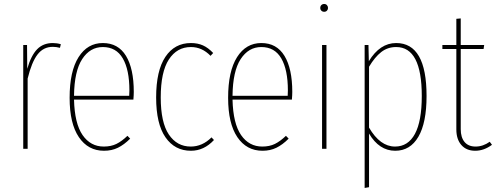

<svg xmlns="http://www.w3.org/2000/svg" viewBox="-20 -744 2480 960"><path d="M244.1 -528.8Q264.6 -528.8 284.2 -522.9L279.8 -504.9Q261.2 -509.8 244.1 -509.8Q196.8 -509.8 167.5 -471.4Q138.2 -433.1 118.2 -351.1V0H96.2V-519H115.2L116.2 -399.9Q135.3 -466.3 165.5 -497.6Q195.8 -528.8 244.1 -528.8Z M648.9 -284.2Q648.9 -268.6 647 -246.1H350.1Q353 -126.5 392.8 -68.8Q432.6 -11.2 499 -11.2Q535.2 -11.2 562 -24.4Q588.9 -37.6 617.2 -64.9L630.9 -50.8Q600.6 -20.5 569.8 -5.4Q539.1 9.8 500 9.8Q420.4 9.8 374.3 -58.3Q328.1 -126.5 328.1 -254.9Q328.1 -387.7 372.8 -458.3Q417.5 -528.8 494.1 -528.8Q570.8 -528.8 609.9 -464.8Q648.9 -400.9 648.9 -284.2ZM626 -265.1Q627 -272.9 627 -292Q627 -395 594 -451.9Q561 -508.8 494.1 -508.8Q430.2 -508.8 390.9 -448.5Q351.6 -388.2 350.1 -265.1Z M934.6 -528.8Q968.3 -528.8 994.6 -517.1Q1021 -505.4 1045.9 -479L1032.7 -464.8Q990.2 -508.8 934.6 -508.8Q864.7 -508.8 824.2 -446.5Q783.7 -384.3 783.7 -256.8Q783.7 -131.8 824.2 -71.5Q864.7 -11.2 933.6 -11.2Q991.7 -11.2 1037.6 -57.1L1049.8 -43.9Q1000 9.8 934.6 9.8Q854 9.8 807.4 -57.4Q760.7 -124.5 760.7 -256.8Q760.7 -390.6 806.9 -459.7Q853 -528.8 934.6 -528.8Z M1441.4 -284.2Q1441.4 -268.6 1439.5 -246.1H1142.6Q1145.5 -126.5 1185.3 -68.8Q1225.1 -11.2 1291.5 -11.2Q1327.6 -11.2 1354.5 -24.4Q1381.3 -37.6 1409.7 -64.9L1423.3 -50.8Q1393.1 -20.5 1362.3 -5.4Q1331.5 9.8 1292.5 9.8Q1212.9 9.8 1166.7 -58.3Q1120.6 -126.5 1120.6 -254.9Q1120.6 -387.7 1165.3 -458.3Q1210 -528.8 1286.6 -528.8Q1363.3 -528.8 1402.3 -464.8Q1441.4 -400.9 1441.4 -284.2ZM1418.5 -265.1Q1419.4 -272.9 1419.4 -292Q1419.4 -395 1386.5 -451.9Q1353.5 -508.8 1286.6 -508.8Q1222.7 -508.8 1183.3 -448.5Q1144 -388.2 1142.6 -265.1Z M1601.1 -724.1Q1609.4 -724.1 1614.7 -718.3Q1620.1 -712.4 1620.1 -704.1Q1620.1 -696.3 1614.7 -690.7Q1609.4 -685.1 1601.1 -685.1Q1592.3 -685.1 1586.7 -690.7Q1581.1 -696.3 1581.1 -704.1Q1581.1 -712.9 1586.7 -718.5Q1592.3 -724.1 1601.1 -724.1ZM1612.3 -519V0H1590.3V-519Z M1960.9 -528.8Q2112.8 -528.8 2112.8 -264.2Q2112.8 -130.4 2072 -60.3Q2031.2 9.8 1956.1 9.8Q1876 9.8 1825.2 -76.2V191.9L1803.2 195.8V-519H1822.3L1824.2 -438Q1879.4 -528.8 1960.9 -528.8ZM1955.1 -11.2Q2020.5 -11.2 2054.7 -74.7Q2088.9 -138.2 2088.9 -264.2Q2088.9 -508.8 1960.9 -508.8Q1918 -508.8 1886 -483.6Q1854 -458.5 1825.2 -410.2V-106Q1880.4 -11.2 1955.1 -11.2Z M2428.7 -35.2 2439.9 -20Q2399.9 9.8 2356 9.8Q2312 9.8 2286.9 -18.8Q2261.7 -47.4 2261.7 -97.2V-499H2191.9V-519H2261.7V-649.9L2283.7 -651.9V-519H2400.9L2397.9 -499H2283.7V-98.1Q2283.7 -57.1 2302.7 -34.2Q2321.8 -11.2 2357.9 -11.2Q2395 -11.2 2428.7 -35.2Z"/></svg>

Font: Fira Sans Compressed Thin
Style: Regular
Weight: 100
Width: 1
Designer: Carrois Corporate & Edenspiekermann AG
Foundry: Carrois Corporate GbR & Edenspiekermann AG
Version: Version 4.203;PS 004.203;hotconv 1.0.88;makeotf.lib2.5.64775